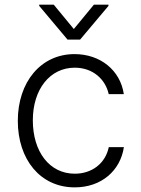

<svg xmlns="http://www.w3.org/2000/svg" viewBox="-20 -782 596 813"><path d="M296.5 11.4C410.2 11.4 490.1 -60.4 504.6 -159.1H440.7C426.1 -89.5 369 -46.5 296.5 -46.5C189.6 -46.5 119 -139.6 119 -272.4C119 -404.5 191.8 -495.4 296.5 -495.4C374.3 -495.4 426.8 -445.3 440.3 -383.5H504.3C489.3 -484.7 404.8 -552.9 295.5 -552.9C152.7 -552.9 55.4 -434.3 55.4 -270.2C55.4 -107.6 149.9 11.4 296.5 11.4ZM207.7 -762.1H146V-757.1L266 -614.3H319.2L439.3 -757.1V-762.1H377.5L292.6 -659.1Z"/></svg>

Font: Karasuma Gothic
Style: Light
Weight: 300
Designer: Rasmus Andersson / Ryoko Nishizuka
Foundry: rsms
Version: Version 1.00